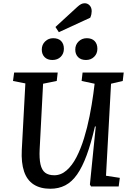

<svg xmlns="http://www.w3.org/2000/svg" viewBox="-20 -1147 805 1181"><path d="M632 -66 717 -53 710 0H540L533 -12L569 -369H564Q540 -265 513 -192Q486 -119 454 -73.5Q422 -28 381.5 -7Q341 14 290 14Q228 14 187 -12.5Q146 -39 128 -92.5Q110 -146 114 -225L136 -634L60 -649L67 -701H335L329 -649L245 -632L224 -230Q221 -172 229 -136.5Q237 -101 257.5 -85Q278 -69 314 -69Q355 -69 389.5 -99Q424 -129 450.5 -180.5Q477 -232 497 -297Q517 -362 531 -432.5Q545 -503 554 -569L562 -632L482 -649L488 -701H741L735 -649L663 -632ZM237 -842Q237 -872 257.5 -892Q278 -912 307 -912Q339 -912 356 -894.5Q373 -877 373 -847Q373 -817 353.5 -797.5Q334 -778 302 -778Q272 -778 254.5 -795.5Q237 -813 237 -842ZM443 -842Q443 -872 463.5 -892Q484 -912 514 -912Q545 -912 562 -894.5Q579 -877 579 -847Q579 -817 559 -797.5Q539 -778 509 -778Q478 -778 460.5 -795.5Q443 -813 443 -842ZM455 -1104Q468 -1116 478.5 -1121.5Q489 -1127 501 -1127Q519 -1127 531.5 -1113.5Q544 -1100 544 -1078Q544 -1070 542 -1059.5Q540 -1049 535 -1038L342 -949L321 -981Z"/></svg>

Font: Literata Medium
Style: Italic
Weight: 500
Italic angle: -2°
Designer: Latin by Veronika Burian and Jose Scaglione. Greek by Irene Vlachou. Cyrillic by Vera Evstafieva
Foundry: TypeTogether
Version: Version 3.103;gftools[0.9.29]